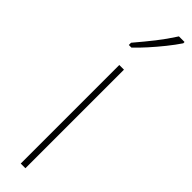

<svg xmlns="http://www.w3.org/2000/svg" viewBox="-271 -745 726 726"><g transform="rotate(45 92.0 -381.5)"><path d="M96 0H71V-527H96ZM184 -756Q168 -732 145.5 -704Q123 -676 100 -650.5Q77 -625 57 -606H43V-618Q77 -658 103 -691Q129 -724 154 -763H184Z"/></g></svg>

Font: Noto Sans Thai Looped ExtraCondensed Thin
Style: Regular
Weight: 100
Width: 2
Designer: Sasikarn Vongin, Ben Mitchell
Foundry: The Fontpad Ltd
Version: Version 1.001; ttfautohint (v1.8.4.7-5d5b)